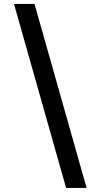

<svg xmlns="http://www.w3.org/2000/svg" viewBox="-20 -802 503 973"><path d="M418.9 150.4H314.9L50.8 -782.2H154.8Z"/></svg>

Font: Proza Libre
Style: SemiBold
Weight: 600
Designer: Jasper de Waard
Foundry: Jasper de Waard
Version: Version 1.000; ttfautohint (v1.4.1.8-43bc) -l 8 -r 50 -G 200